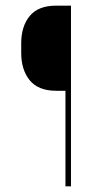

<svg xmlns="http://www.w3.org/2000/svg" viewBox="-20 -659 364 679"><path d="M178.5 -338Q115.5 -338 85.2 -375Q55 -412 55 -472.5V-505.5Q55 -566 85.2 -602.5Q115.5 -639 178 -639H219.5L220 -338ZM231 0H211.5V-639H231Z"/></svg>

Font: Anek Odia Medium Thin
Style: Regular
Weight: 250
Version: Version 1.003